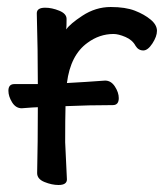

<svg xmlns="http://www.w3.org/2000/svg" viewBox="-20 -512 470 548"><path d="M147 16Q128 16 107 7.5Q86 -1 86 -18Q88 -106 88 -206Q80 -206 42 -203Q25 -203 14.5 -220Q4 -237 4 -253Q4 -272 21 -272H88Q88 -370 85 -474Q85 -490 109 -490Q128 -490 149 -481.5Q170 -473 170 -458Q170 -436 169 -428Q180 -444 215 -467Q253 -492 296 -492Q338 -492 365 -481.5Q392 -471 410 -456Q428 -441 428 -424Q428 -408 415 -388Q402 -368 389 -368Q375 -368 367 -381Q358 -398 338 -406.5Q318 -415 304 -415Q264 -415 230 -390Q181 -355 171 -275Q226 -278 280 -282Q297 -282 308 -265Q319 -248 319 -232Q319 -212 302 -212Q234 -212 167 -209Q166 -174 166 -106L171 0Q171 16 147 16Z"/></svg>

Font: LXGW WenKai Lite Medium
Style: Regular
Weight: 500
Designer: LXGW / Fontworks Inc.
Foundry: LXGW / Fontworks Inc.
Version: Version 1.511; March 25, 2025